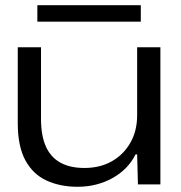

<svg xmlns="http://www.w3.org/2000/svg" viewBox="-20 -706 694 735"><path d="M277 9Q210 9 158 -15Q106 -39 77 -92.5Q48 -146 48 -235V-525H137V-251Q137 -187 155.5 -145.5Q174 -104 211 -83.5Q248 -63 303 -63Q363 -63 408 -88.5Q453 -114 479 -159.5Q505 -205 505 -265V-525H594V0H508L505 -115H499Q470 -57 410 -24Q350 9 277 9ZM123 -623V-686H519V-623Z"/></svg>

Font: Mona Sans Expanded
Style: Regular
Weight: 400
Width: 7
Designer: Deni Anggara
Foundry: GitHub
Version: Version 2.000